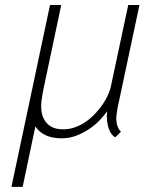

<svg xmlns="http://www.w3.org/2000/svg" viewBox="-20 -537 607 761"><path d="M25.4 203.6 178.2 -517.1H222.7L154.3 -193.4Q150.4 -176.3 148.9 -166.3Q147.5 -156.2 145.5 -144.5Q142.1 -123.5 143.8 -102.3Q145.5 -81.1 154.8 -63.7Q164.1 -46.4 182.1 -35.4Q200.2 -24.4 230 -24.4Q255.9 -24.4 279.3 -33.2Q302.7 -42 322.8 -56.4Q342.8 -70.8 359.4 -88.9Q376 -106.9 388.2 -125.2Q400.4 -143.6 408 -160.6Q415.5 -177.7 418.5 -189.9L488.3 -517.1H532.7L445.8 -108.4L441.9 -82.5Q440.4 -72.8 440.9 -63Q441.4 -53.2 443.6 -44.2Q445.8 -35.2 449.7 -27.6Q453.6 -20 459.5 -15.1L437 7.3Q429.7 3.9 423.1 -4.4Q416.5 -12.7 411.6 -25.6Q406.7 -38.6 404.5 -56.2Q402.3 -73.7 404.3 -96.2Q391.6 -77.1 372.8 -58.1Q354 -39.1 330.6 -23.7Q307.1 -8.3 280.3 1.5Q253.4 11.2 225.1 11.2Q187 11.2 161.1 -1Q135.3 -13.2 120.1 -35.6L69.8 203.6Z"/></svg>

Font: Ufes Sans Thin
Style: Italic
Weight: 100
Designer: Ricardo Esteves & Thais Bronze
Foundry: ProDesignUfes - Ricardo Esteves, Thais Bronze
Version: Version 2.0